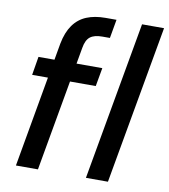

<svg xmlns="http://www.w3.org/2000/svg" viewBox="-81 -789 757 859"><g transform="rotate(10 297.5 -360.0)"><path d="M49 0 150 -572Q160 -624 183.5 -657Q207 -690 243.5 -705Q280 -720 329 -720H379L364 -635H329Q293 -635 274.5 -620.5Q256 -606 250 -570L149 0ZM50 -412 64 -496H354L339 -412ZM367 0 495 -720H595L467 0Z"/></g></svg>

Font: DM Sans 24pt Medium
Style: Italic
Weight: 500
Italic angle: -10°
Designer: Colophon Foundry, Jonny Pinhorn
Foundry: Colophon Foundry
Version: Version 4.004;gftools[0.9.30]